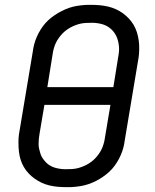

<svg xmlns="http://www.w3.org/2000/svg" viewBox="-20 -763 640 791"><path d="M254 8Q236 8 218.5 6.5Q201 5 184 1Q167 -3 152 -10Q137 -17 123.5 -26.5Q110 -36 98.5 -48Q87 -60 78.5 -74.5Q70 -89 65 -105Q60 -121 58 -138.5Q56 -156 56 -176.5Q56 -197 58 -209L115 -550Q117 -566 121 -581Q125 -596 131.5 -611Q138 -626 147 -640.5Q156 -655 167 -667.5Q178 -680 191.5 -690.5Q205 -701 219.5 -709.5Q234 -718 249 -724.5Q264 -731 279.5 -735Q295 -739 313.5 -741Q332 -743 342 -743H355Q373 -743 390.5 -741.5Q408 -740 425 -736Q442 -732 457.5 -725Q473 -718 486 -708.5Q499 -699 510.5 -687Q522 -675 530.5 -660.5Q539 -646 544 -630Q549 -614 551.5 -596.5Q554 -579 553.5 -558.5Q553 -538 551 -526L494 -185Q492 -169 488 -154Q484 -139 477.5 -124Q471 -109 462 -94.5Q453 -80 442 -67.5Q431 -55 417.5 -44.5Q404 -34 390 -25.5Q376 -17 360.5 -10.5Q345 -4 329.5 0Q314 4 295.5 6Q277 8 267 8ZM447 -404 466 -522Q468 -533 469.5 -544Q471 -555 470.5 -565.5Q470 -576 468 -586.5Q466 -597 462.5 -606.5Q459 -616 453.5 -624.5Q448 -633 441 -640Q434 -647 425.5 -652.5Q417 -658 407 -661.5Q397 -665 384.5 -667Q372 -669 365 -669H355Q345 -669 334.5 -668.5Q324 -668 314 -666Q304 -664 293 -660Q282 -656 272.5 -651Q263 -646 253.5 -639Q244 -632 236.5 -624Q229 -616 222.5 -607Q216 -598 211 -588Q206 -578 202.5 -566Q199 -554 198 -547L175 -404ZM245 -66H254Q264 -66 274.5 -66.5Q285 -67 295 -69Q305 -71 316 -75Q327 -79 336.5 -84Q346 -89 355.5 -96Q365 -103 372.5 -111Q380 -119 386.5 -128Q393 -137 398 -147Q403 -157 406.5 -169Q410 -181 411 -188L435 -331H163L143 -213Q141 -202 140 -191Q139 -180 139 -169.5Q139 -159 141.5 -148.5Q144 -138 147 -128.5Q150 -119 156 -110.5Q162 -102 168.5 -95Q175 -88 183.5 -82.5Q192 -77 202 -73.5Q212 -70 224.5 -68Q237 -66 245 -66Z"/></svg>

Font: Iosevka Aile Oblique
Style: Regular
Weight: 400
Italic angle: -9°
Designer: Belleve Invis
Foundry: Belleve Invis
Version: Version 31.1.0; ttfautohint (v1.8.4)